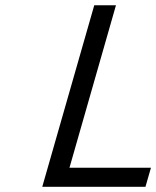

<svg xmlns="http://www.w3.org/2000/svg" viewBox="-20 -714 597 734"><path d="M340.3 -693.8H423.3L245.6 -72.8H557.1L536.1 0H141.6Z"/></svg>

Font: Cantarell
Style: Italic
Weight: 400
Italic angle: -16°
Designer: Dave Crossland
Version: Version 1.004